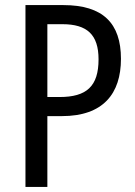

<svg xmlns="http://www.w3.org/2000/svg" viewBox="-20 -734 532 754"><path d="M229 -714H80V0H166V-278H223C385 -278 455 -366 455 -503C455 -643 384 -714 229 -714ZM225 -639C322 -639 367 -598 367 -501C367 -395 320 -353 214 -353H166V-639Z"/></svg>

Font: Noto Sans Arabic UI Cn
Style: Regular
Weight: 400
Width: 3
Designer: Monotype Design Team, Nadine Chahine and Nizar Qandah
Foundry: Monotype Imaging Inc.
Version: Version 2.010